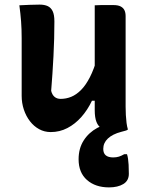

<svg xmlns="http://www.w3.org/2000/svg" viewBox="-20 -562 640 833"><path d="M152 -542Q173 -542 187 -535.5Q201 -529 208.5 -513.5Q216 -498 216 -469Q216 -432 215 -394.5Q214 -357 212 -318.5Q210 -280 207.5 -242.5Q205 -205 202 -168Q206 -151 216.5 -142Q227 -133 243 -133Q267 -133 289 -142Q311 -151 331.5 -171.5Q352 -192 370 -227Q388 -262 403 -315V-125H379Q360 -85 333 -54.5Q306 -24 272.5 -6.5Q239 11 200 11Q173 11 150 -1.5Q127 -14 110 -36Q93 -58 83.5 -86.5Q74 -115 74 -146Q74 -189 74 -230.5Q74 -272 74 -314Q74 -356 74 -397Q74 -436 71.5 -469Q69 -502 64 -539Q86 -540 107.5 -541Q129 -542 152 -542ZM472 -540Q492 -540 503.5 -534Q515 -528 520 -517.5Q525 -507 525 -492Q525 -423 525 -357.5Q525 -292 525 -227.5Q525 -163 525 -99Q525 -81 526 -63Q527 -45 529 -29Q531 -13 535 0Q520 0 506 1Q492 2 478.5 2Q465 2 452 2Q434 2 420 -6Q406 -14 398.5 -33Q391 -52 391 -84Q391 -161 391 -238.5Q391 -316 391 -391.5Q391 -467 391 -539Q406 -540 419 -540Q432 -540 445 -540Q458 -540 472 -540ZM481 -30Q489 -30 502 -23Q515 -16 534 1Q531 3 524.5 5Q518 7 506 10Q468 20 448 39Q428 58 428 84Q428 103 439 112Q450 121 471 121Q485 121 496 117.5Q507 114 519 107H531Q534 116 535.5 127Q537 138 538 153Q539 168 539 192Q539 222 515 236.5Q491 251 453 251Q394 251 357.5 219Q321 187 321 129Q321 82 343 47.5Q365 13 402 -7Q439 -27 481 -30Z"/></svg>

Font: Rec Mono Semicasual
Style: Bold
Weight: 700
Version: Version 1.085; ttfautohint (v1.8.4.7-5d5b)